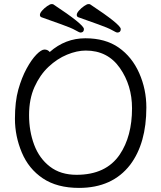

<svg xmlns="http://www.w3.org/2000/svg" viewBox="-20 -900 785 938"><path d="M223 -646Q299 -713 397 -713Q495 -713 560 -667.5Q625 -622 660 -543Q695 -464 695 -375Q695 -200 616 -95Q529 18 366 18Q259 18 189.5 -28.5Q120 -75 86.5 -155Q53 -235 53 -319.5Q53 -404 69.5 -462.5Q86 -521 110 -565Q134 -609 158 -633.5Q182 -658 197.5 -658Q213 -658 223 -646ZM354 -46Q498 -46 565 -145Q625 -234 625 -371Q625 -483 565.5 -568Q506 -653 399 -653Q356 -653 307.5 -633Q259 -613 217 -573.5Q175 -534 148.5 -475Q122 -416 122 -337.5Q122 -259 147 -192.5Q172 -126 224 -86Q276 -46 354 -46ZM570 -758Q570 -741 553 -741Q548 -741 528 -752.5Q508 -764 460 -781Q412 -798 362 -816Q355 -819 355 -827.5Q355 -836 366 -848.5Q377 -861 391 -870.5Q405 -880 411.5 -880Q418 -880 420 -879Q570 -780 570 -758ZM390 -758Q390 -741 373 -741Q368 -741 348 -752.5Q328 -764 280 -781Q232 -798 182 -816Q175 -819 175 -827.5Q175 -836 186 -848.5Q197 -861 211 -870.5Q225 -880 231.5 -880Q238 -880 240 -879Q390 -780 390 -758Z"/></svg>

Font: LXGW Bright GB
Style: Regular
Weight: 400
Designer: Christian Thalmann (Catharsis Fonts)
Foundry: LXGW / Christian Thalmann (Catharsis Fonts) / Fontworks Inc.
Version: Version 5.510